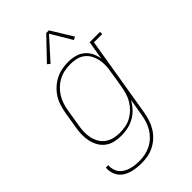

<svg xmlns="http://www.w3.org/2000/svg" viewBox="-283 -855 1166 1166"><g transform="rotate(-45 300.0 -271.5)"><path d="M209 213Q187 213 165.5 210.5Q144 208 123.5 202Q103 196 85.5 185Q68 174 56 157.5Q44 141 38.5 120Q33 99 35 78H56Q54 96 59 114.5Q64 133 75 147Q86 161 101.5 170Q117 179 134.5 184.5Q152 190 171 192Q190 194 209 194Q234 194 258.5 189Q283 184 306.5 172Q330 160 349.5 141.5Q369 123 382.5 100.5Q396 78 403.5 54Q411 30 415 5L434 -105Q419 -78 398 -55.5Q377 -33 351 -18.5Q325 -4 296 2Q267 8 239 8Q210 8 182.5 1.5Q155 -5 133.5 -21Q112 -37 98.5 -60.5Q85 -84 79 -110.5Q73 -137 73.5 -166Q74 -195 79 -223L97 -333Q102 -360 110.5 -387Q119 -414 134.5 -438Q150 -462 172 -482Q194 -502 220 -515Q246 -528 273 -533Q300 -538 328 -538Q357 -538 385 -530.5Q413 -523 434 -505.5Q455 -488 467.5 -463Q480 -438 484 -410L504 -530H593V-511H522L436 8Q431 35 422.5 61.5Q414 88 399 112.5Q384 137 362.5 157Q341 177 315.5 190Q290 203 263 208Q236 213 209 213ZM245 -11Q269 -11 294 -15.5Q319 -20 342 -32.5Q365 -45 384 -63.5Q403 -82 416.5 -104Q430 -126 437.5 -150.5Q445 -175 449 -199Q454 -226 458.5 -253.5Q463 -281 467 -309Q472 -334 473 -360Q474 -386 469 -410Q464 -434 452.5 -455.5Q441 -477 422 -492Q403 -507 378.5 -513Q354 -519 328 -519Q303 -519 278 -514.5Q253 -510 229.5 -498Q206 -486 186 -467.5Q166 -449 152 -426.5Q138 -404 130 -379.5Q122 -355 118 -330L100 -220Q95 -194 94.5 -168Q94 -142 99.5 -118Q105 -94 117.5 -72.5Q130 -51 150 -37Q170 -23 194.5 -17Q219 -11 245 -11ZM243 -605 226 -619 357 -756H380L465 -617L446 -607L366 -741Z"/></g></svg>

Font: Iosevka Curly Slab ThEx
Style: Italic
Weight: 100
Width: 7
Italic angle: -9°
Monospace: yes
Designer: Belleve Invis
Foundry: Belleve Invis
Version: Version 11.1.0; ttfautohint (v1.8.3)